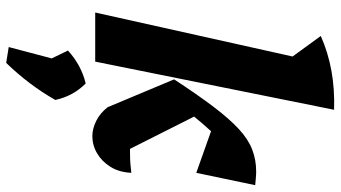

<svg xmlns="http://www.w3.org/2000/svg" viewBox="-254 -540 1075 606"><g transform="rotate(90 283.0 -236.5)"><path d="M19 0 177 -709 326 -754 174 0ZM318 -39 230 -249 338 -331 477 -55 411 -107Q425 -108 436 -109Q447 -110 469 -110Q482 -110 495.5 -111Q509 -112 525 -114Q523 -75 506 -48Q489 -21 463.5 -6Q438 9 409 9Q386 9 361.5 -3Q337 -15 318 -39ZM230 -249Q279 -324 317 -374Q355 -424 387 -453.5Q419 -483 451.5 -495.5Q484 -508 520 -508Q531 -508 541.5 -507Q552 -506 564 -505L525 -319L356 -379L443 -414Q418 -392 394.5 -366.5Q371 -341 346 -310.5Q321 -280 293 -241ZM168 -609 93 -712Q145 -735 202.5 -745.5Q260 -756 326 -754ZM128 273 166 129 295 126Q247 210 178 281ZM186 183 139 86Q185 44 243 30Q283 70 295 126Z"/></g></svg>

Font: Piazzolla Thin Black
Style: Italic
Weight: 900
Italic angle: -11.3°
Version: Version 2.005